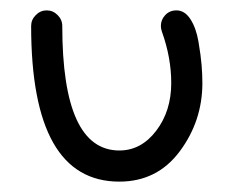

<svg xmlns="http://www.w3.org/2000/svg" viewBox="-20 -350 450 370"><path d="M320 -330Q336 -330 347 -313Q358 -296 362.5 -269.5Q367 -243 368.5 -224.5Q370 -206 370 -190Q370 -117 326.5 -58.5Q283 0 210 0Q40 0 40 -300Q40 -312 49 -321Q58 -330 70 -330Q82 -330 91 -321Q100 -312 100 -300Q100 -60 210 -60Q252 -60 281 -98Q310 -136 310 -190Q310 -239 292 -289Q290 -295 290 -300Q290 -312 298.5 -321Q307 -330 320 -330Z"/></svg>

Font: Pecita
Style: Book
Weight: 400
Width: 7
Version: Version 4.3